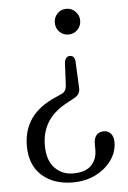

<svg xmlns="http://www.w3.org/2000/svg" viewBox="-53 -619 539 806"><g transform="rotate(-5 217.0 -216.0)"><path d="M281.5 -251Q286 -219 258.5 -204L223.5 -185Q167.5 -154.5 142.5 -112.5Q117.5 -70.5 117.5 -16.5Q117.5 46.5 148.5 78.8Q179.5 111 225.5 111Q277.5 111 302.2 86Q327 61 327 21V-3.5Q327 -53.5 370 -54Q388 -54 399 -40.5Q410 -27 410 -5Q410 35.5 385.5 70.5Q361 105.5 318.5 127Q276 148.5 222 148.5Q140.5 148.5 91.2 104Q42 59.5 42 -20.5Q42 -87 76 -135.5Q110 -184 181.5 -214.5L207 -226Q224 -233 227 -256.5L232 -359Q237.5 -381.5 254.5 -381.5Q273 -381.5 276.5 -359.5ZM257.5 -580Q279.5 -580 295.2 -564Q311 -548 311 -526Q311 -503 295.2 -487.2Q279.5 -471.5 257.5 -471.5Q234.5 -471.5 219.2 -487.2Q204 -503 204 -526Q204 -548 219.2 -564Q234.5 -580 257.5 -580Z"/></g></svg>

Font: Fraunces 72pt S100 Light
Style: Regular
Weight: 300
Version: Version 1.000; ttfautohint (v1.8.3)